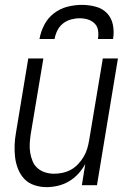

<svg xmlns="http://www.w3.org/2000/svg" viewBox="-20 -760 540 788"><path d="M171 8Q145 8 121 0Q97 -8 80.5 -25Q64 -42 54.5 -65.5Q45 -89 42 -114Q39 -139 40 -165Q41 -191 46 -218L96 -520H158L106 -209Q103 -189 102 -170Q101 -151 104 -133Q107 -115 114 -98Q121 -81 134.5 -69.5Q148 -58 165.5 -52.5Q183 -47 202 -47Q220 -47 238 -51Q256 -55 272 -64Q288 -73 301 -87Q314 -101 323.5 -117Q333 -133 338 -150Q343 -167 346 -185L402 -520H464L378 0H316L330 -87Q318 -65 301 -46.5Q284 -28 262.5 -15.5Q241 -3 217.5 2.5Q194 8 171 8ZM142 -600Q147 -629 161.5 -657.5Q176 -686 201.5 -705.5Q227 -725 257 -732.5Q287 -740 316 -740Q345 -740 373 -732.5Q401 -725 419.5 -705.5Q438 -686 443.5 -657.5Q449 -629 444 -600H382Q385 -618 382.5 -635Q380 -652 368.5 -663.5Q357 -675 341 -680Q325 -685 307 -685Q289 -685 271 -680Q253 -675 238.5 -663.5Q224 -652 215.5 -635Q207 -618 204 -600Z"/></svg>

Font: Iosevka SS18 Light
Style: Italic
Weight: 300
Italic angle: -9°
Monospace: yes
Designer: Belleve Invis
Foundry: Belleve Invis
Version: Version 25.1.1; ttfautohint (v1.8.4)